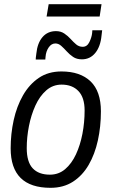

<svg xmlns="http://www.w3.org/2000/svg" viewBox="-20 -889 549 919"><path d="M222 10Q31 10 31 -179Q31 -248 45.5 -314Q60 -380 90 -432.5Q120 -485 165.5 -516Q211 -547 274 -547Q364 -547 413.5 -499.5Q463 -452 463 -356Q463 -283 448.5 -217Q434 -151 404.5 -100Q375 -49 329.5 -19.5Q284 10 222 10ZM219 -53Q261 -53 292 -79.5Q323 -106 343.5 -150Q364 -194 374.5 -248.5Q385 -303 385 -360Q385 -422 355.5 -453Q326 -484 275 -484Q233 -484 201.5 -456.5Q170 -429 149.5 -384Q129 -339 118.5 -285.5Q108 -232 108 -180Q108 -114 136.5 -83.5Q165 -53 219 -53ZM151 -604Q151 -611 151.5 -613.5Q152 -616 154 -633Q159 -683 183.5 -711.5Q208 -740 248 -740Q271 -740 288 -728.5Q305 -717 318 -702.5Q331 -688 344.5 -676.5Q358 -665 376 -665Q397 -665 408 -688Q419 -711 421 -731Q422 -740 422 -744H469Q468 -735 466 -719Q461 -666 436 -635.5Q411 -605 372 -605Q347 -605 330 -616.5Q313 -628 299.5 -643Q286 -658 273 -669.5Q260 -681 245 -681Q226 -681 213 -662Q200 -643 198 -617Q197 -605 197 -605.5Q197 -606 197 -604ZM203 -810 213 -869H466L457 -810Z"/></svg>

Font: Georama
Style: Italic
Weight: 400
Italic angle: -9°
Designer: Jean-Baptiste Levee
Foundry: Production Type
Version: Version 1.000